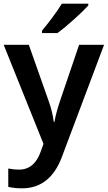

<svg xmlns="http://www.w3.org/2000/svg" viewBox="-20 -786 587 1046"><path d="M461 -756V-766H317C290 -721 240 -656 209 -619V-606H293C342 -641 428 -719 461 -756ZM0 -542 217 -2 201 42C181 97 146 138 84 138C61 138 39 135 25 132V232C43 236 67 240 100 240C204 240 275 180 316 72L547 -542H411L307 -236C294 -197 282 -156 277 -122H273C268 -160 259 -197 245 -236L137 -542Z"/></svg>

Font: Noto Sans Tai Tham SemiBold
Style: Regular
Weight: 600
Designer: Monotype Design Team 2013. Revised by David WIlliams 2020
Foundry: Monotype Imaging Inc.
Version: Version 2.002